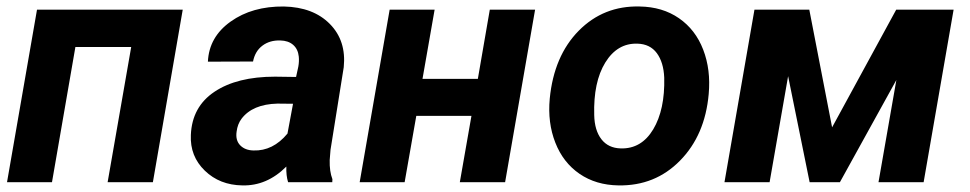

<svg xmlns="http://www.w3.org/2000/svg" viewBox="-20 -558 2970 588"><path d="M448.2 0H309.6L381.8 -414.1H210.9L139.2 0H1.5L93.3 -528.3H539.6Z M862.3 0Q856 -20 856.9 -47.9Q797.4 11.7 722.2 9.8Q652.8 8.8 607.2 -35.4Q561.5 -79.6 564.5 -144.5Q567.9 -231 637 -277.1Q706.1 -323.2 822.3 -323.2L886.7 -322.3L893.6 -354Q896.5 -370.1 895 -384.8Q892.6 -407.7 877.7 -420.7Q862.8 -433.6 838.4 -434.1Q806.2 -435.1 783.7 -418.2Q761.2 -401.4 754.9 -369.6L616.7 -369.1Q620.1 -444.8 686.3 -491.9Q752.4 -539.1 849.6 -538.1Q939.5 -536.1 990.2 -484.6Q1041 -433.1 1032.7 -352.1L992.2 -99.1L989.7 -67.9Q988.8 -33.2 998 -9.3L997.6 0ZM756.3 -97.2Q815.9 -95.2 860.4 -148.9L877.4 -240.2L829.6 -240.7Q753.4 -238.8 719.7 -194.3Q707.5 -178.2 704.6 -154.8Q700.7 -128.4 715.6 -113Q730.5 -97.7 756.3 -97.2Z M1526.9 0H1388.2L1423.8 -203.1H1254.9L1219.2 0H1081.5L1173.3 -528.3H1311L1273.9 -316.4H1443.4L1480 -528.3H1618.7Z M1939 -538.1Q2008.8 -537.1 2059.3 -502.2Q2109.9 -467.3 2133.5 -406Q2157.2 -344.7 2150.4 -270Q2139.2 -144 2062.7 -66.2Q1986.3 11.7 1874 9.8Q1805.2 8.8 1754.9 -25.6Q1704.6 -60.1 1680.7 -121.1Q1656.7 -182.1 1663.6 -255.9Q1676.3 -386.7 1752.4 -463.9Q1828.6 -541 1939 -538.1ZM1799.8 -205.6Q1800.8 -158.7 1821.8 -131.6Q1842.8 -104.5 1880.9 -103.5Q1944.3 -101.6 1980.5 -161.9Q2016.6 -222.2 2014.2 -320.3Q2012.2 -367.2 1991.5 -395.3Q1970.7 -423.3 1932.1 -424.3Q1870.6 -426.3 1833.7 -366.5Q1796.9 -306.6 1799.8 -205.6Z M2528.3 -168 2724.6 -528.3H2900.4L2808.6 0H2670.4L2725.1 -313L2552.2 0H2459.5L2393.6 -324.7L2336.9 0H2198.7L2290.5 -528.3H2458.5Z"/></svg>

Font: RobotoInd
Style: Bold Italic
Weight: 700
Italic angle: -12°
Designer: Google
Version: Version 2.001150; 2014